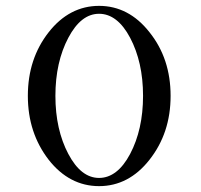

<svg xmlns="http://www.w3.org/2000/svg" viewBox="-20 -627 686 655"><path d="M562 -300C562 -385 538 -457 490 -517C443 -577 385 -607 318 -607C251 -607 193 -577 146 -517C99 -457 75 -385 75 -300C75 -215 99 -143 146 -82C193 -22 251 8 318 8C385 8 443 -22 490 -82C538 -143 562 -215 562 -300ZM468 -300C468 -223 453 -157 424 -102C395 -47 359 -20 318 -20C277 -20 242 -47 213 -102C184 -157 169 -223 169 -300C169 -377 184 -443 213 -498C242 -553 277 -580 318 -580C359 -580 395 -553 424 -498C453 -443 468 -377 468 -300Z"/></svg>

Font: GFS Ignacio
Style: Regular
Weight: 400
Designer: George D. Matthiopoulos
Foundry: George D. Matthiopoulos
Version: Version 1.000